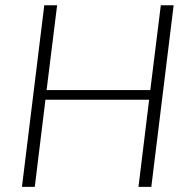

<svg xmlns="http://www.w3.org/2000/svg" viewBox="-20 -728 736 748"><path d="M569.5 0H519.5L561 -339.5H157L115.5 0H65.5L152.5 -707.5H202.5L161.5 -377H565.5L606.5 -707.5H656.5Z"/></svg>

Font: Lato TR Light
Style: Italic
Weight: 300
Italic angle: -12°
Designer: Lukasz Dziedzic
Foundry: Lukasz Dziedzic
Version: Version 1.104 2013